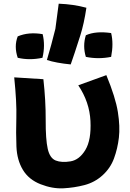

<svg xmlns="http://www.w3.org/2000/svg" viewBox="-20 -963 704 1040"><path d="M76 -766Q135 -791 211 -778Q226 -717 210 -650Q140 -635 76 -650Q55 -712 76 -766ZM445 -772Q498 -796 582 -784Q596 -727 582 -655Q513 -641 445 -655Q427 -714 445 -772ZM298 -943Q378 -940 448 -921Q435 -834 415 -771Q381 -664 363 -614Q283 -622 234 -638Q258 -718 280 -807Q289 -869 298 -943ZM215 -534Q228 -418 227.5 -313Q227 -208 238.5 -157Q250 -106 282 -93.5Q314 -81 362 -89Q410 -97 442.5 -151Q475 -205 470 -307.5Q465 -410 404 -501L556 -556Q606 -435 618.5 -356Q631 -277 624 -217.5Q617 -158 597.5 -105Q578 -52 535.5 -13.5Q493 25 437.5 39.5Q382 54 323 57Q264 60 200 35Q136 10 104 -43Q72 -96 69 -169Q66 -242 68.5 -325Q71 -408 57 -544Z"/></svg>

Font: KN Bobohei
Style: Bold
Weight: 700
Designer: Kingnam Type Foundry
Version: Version 1.710;March 18, 2023